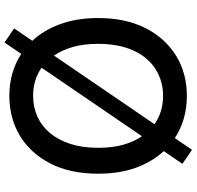

<svg xmlns="http://www.w3.org/2000/svg" viewBox="-30 -766 829 808"><g transform="rotate(-90 384.0 -362.5)"><path d="M56.5 -363.6Q56.5 -480.5 99.1 -563.9Q120.4 -605.8 149.9 -638.1Q179.3 -670.5 215.7 -692.5Q252.1 -714.5 294.6 -725.9Q337 -737.2 384.2 -737.2Q483.7 -737.2 560.7 -687.1L608.7 -757.5L668 -717L615.8 -640.6Q660.9 -592.3 686.3 -522.2Q711.6 -452.1 711.6 -363.6Q711.6 -247.5 669 -163.7Q647.7 -121.8 618.1 -89.5Q588.4 -57.2 552.2 -35Q516 -12.8 473.5 -1.4Q431.1 9.9 384.2 9.9Q283.7 9.9 206.3 -40.8L157 31.6L98 -8.9L151.6 -87.4Q106.2 -136.4 81.3 -205.4Q56.5 -274.5 56.5 -363.6ZM214.1 -179 502.5 -601.6Q452.1 -637.1 384.2 -637.1Q337.4 -637.1 297.4 -619.3Q257.5 -601.6 228.2 -566.9Q198.9 -532.3 182.2 -481.4Q165.5 -430.4 165.5 -363.6Q165.5 -304 178.1 -258.7Q190.7 -213.4 214.1 -179ZM384.2 -90.2Q415.5 -90.2 443.5 -98.2Q471.6 -106.2 496.4 -121.8Q521.3 -137.4 541 -160.7Q560.7 -183.9 574.6 -214.3Q588.4 -244.7 595.7 -282.1Q603 -319.6 603 -363.6Q603 -423.7 590 -469.3Q577.1 -514.9 553.6 -549.4L264.9 -126.4Q316.1 -90.2 384.2 -90.2Z"/></g></svg>

Font: Inter P Medium
Style: Regular
Weight: 500
Designer: Rasmus Andersson
Foundry: rsms
Version: Version 3.018;git-588b23468